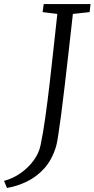

<svg xmlns="http://www.w3.org/2000/svg" viewBox="-110 -763 468 951"><path d="M-75.5 168 -90 133Q-45.5 121 -7.5 94.2Q30.5 67.5 56.8 31.5Q83 -4.5 91 -44Q103.5 -103.5 114.5 -182.2Q125.5 -261 135.8 -348.8Q146 -436.5 155.5 -525.2Q165 -614 174 -694L101 -703L106.5 -743H338.5L334 -703L251 -694Q240 -596.5 229.8 -505.5Q219.5 -414.5 210.2 -335.5Q201 -256.5 192.8 -194.2Q184.5 -132 178.2 -91.5Q172 -51 167.5 -37Q147.5 28.5 109.5 70.8Q71.5 113 23.2 136.2Q-25 159.5 -75.5 168Z"/></svg>

Font: Merriweather 7pt Light
Style: Italic
Weight: 300
Italic angle: -7.8°
Designer: Eben Sorkin
Foundry: Eben Sorkin
Version: Version 2.200;gftools[0.9.31]